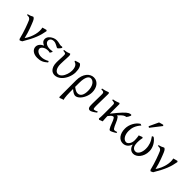

<svg xmlns="http://www.w3.org/2000/svg" viewBox="191 -2015 3522 3522"><g transform="rotate(45 1952.0 -253.5)"><path d="M468.8 -453.6Q460 -403.8 447.5 -356.4Q435.1 -309.1 414.6 -256.8Q394 -204.6 362.8 -143.8Q331.5 -83 285.6 -5.9Q277.8 -1.5 263.9 4.6Q250 10.7 240.7 15.1L221.2 0Q206.5 -60.5 189.5 -116.5Q172.4 -172.4 156 -219.5Q139.6 -266.6 125 -303.2Q110.4 -339.8 100.6 -362.8Q93.3 -379.9 82 -390.1Q70.8 -400.4 62 -404.3Q56.6 -406.7 46.9 -408Q37.1 -409.2 27.8 -409.7Q16.6 -410.2 4.9 -409.7V-428.2Q35.6 -435.1 61.5 -446Q87.4 -457 108.9 -468.8Q120.1 -468.8 134.8 -454.8Q149.4 -440.9 165 -405.8Q172.9 -386.7 186.5 -353.3Q200.2 -319.8 215.8 -276.6Q231.4 -233.4 247.1 -182.9Q262.7 -132.3 274.9 -79.1Q308.6 -126.5 330.8 -177.5Q353 -228.5 364.5 -277.3Q376 -326.2 376.7 -369.6Q377.4 -413.1 368.7 -445.8Q391.1 -452.6 412.4 -458.3Q433.6 -463.9 453.1 -468.8Q457 -466.3 461.7 -461.2Q466.3 -456.1 468.8 -453.6Z M889.2 -439Q879.9 -422.9 869.9 -410.2Q859.9 -397.5 851.1 -388.7Q842.3 -379.9 835.4 -375.5Q828.6 -371.1 825.2 -371.1Q819.8 -371.1 806.6 -378.7Q793.5 -386.2 775.9 -395.5Q758.3 -404.8 737.5 -412.4Q716.8 -419.9 697.3 -419.9Q654.3 -419.9 632.1 -399.4Q609.9 -378.9 609.9 -347.2Q609.9 -332 618.2 -317.1Q626.5 -302.2 643.3 -290.3Q660.2 -278.3 685.3 -270.8Q710.4 -263.2 744.6 -263.2Q757.8 -263.2 774.4 -265.1Q791 -267.1 805.7 -270.5L815.4 -260.3L790.5 -214.8Q776.4 -218.8 765.6 -220.5Q754.9 -222.2 743.2 -222.2Q708 -222.2 681.6 -213.4Q655.3 -204.6 637.7 -191.4Q620.1 -178.2 611.3 -163.1Q602.5 -147.9 602.5 -135.3Q602.5 -118.2 612.1 -102.8Q621.6 -87.4 638.7 -75.2Q655.8 -63 679.2 -55.9Q702.6 -48.8 730.5 -48.8Q747.6 -48.8 764.9 -50.8Q782.2 -52.7 800.8 -57.9Q819.3 -63 840.1 -71.8Q860.8 -80.6 884.3 -93.8L895.5 -67.9Q870.6 -45.9 848.1 -30.3Q825.7 -14.6 801.8 -4.6Q777.8 5.4 751.5 10Q725.1 14.6 692.9 14.6Q655.8 14.6 625.2 5.4Q594.7 -3.9 572.8 -20.5Q550.8 -37.1 538.8 -59.8Q526.9 -82.5 526.9 -109.4Q526.9 -130.4 534.2 -149.2Q541.5 -168 554.7 -183.8Q567.9 -199.7 585.7 -212.2Q603.5 -224.6 624 -233.4Q587.4 -247.1 566.9 -270.8Q546.4 -294.4 546.4 -330.6Q546.4 -351.1 554.7 -369.4Q563 -387.7 576.7 -403.1Q590.3 -418.5 607.9 -430.7Q625.5 -442.9 644.5 -451.4Q663.6 -460 682.4 -464.4Q701.2 -468.8 717.3 -468.8Q738.8 -468.8 756.3 -465.8Q773.9 -462.9 789.3 -459.2Q804.7 -455.6 818.1 -452.6Q831.5 -449.7 845.2 -449.7Q846.7 -449.7 850.6 -450.4Q854.5 -451.2 859.1 -451.9Q863.8 -452.6 867.9 -453.4Q872.1 -454.1 873.5 -454.1Q878.9 -451.7 882.1 -447.8Q885.3 -443.8 889.2 -439Z M1381.8 -296.4Q1381.3 -262.2 1373.3 -225.8Q1365.2 -189.5 1350.3 -155Q1335.4 -120.6 1314.2 -89.6Q1293 -58.6 1266.4 -35.4Q1239.7 -12.2 1208.3 1.5Q1176.8 15.1 1141.6 15.1Q1118.2 15.1 1093.3 5.4Q1068.4 -4.4 1048.3 -27.3Q1028.3 -50.3 1015.4 -87.6Q1002.4 -125 1002.4 -180.2Q1002.4 -206.1 1003.4 -228.3Q1004.4 -250.5 1005.6 -272.5Q1006.8 -294.4 1007.8 -317.4Q1008.8 -340.3 1008.8 -367.2Q1008.8 -380.4 1006.8 -389.4Q1004.9 -398.4 997.8 -404.3Q990.7 -410.2 977.3 -413.1Q963.9 -416 940.4 -417V-436.5Q974.1 -439.5 1004.4 -447Q1034.7 -454.6 1067.9 -468.8L1082 -449.7Q1085 -437 1084.2 -413.1Q1083.5 -389.2 1081.8 -357.2Q1080.1 -325.2 1077.9 -287.1Q1075.7 -249 1075.7 -209Q1075.7 -165.5 1083.7 -134.5Q1091.8 -103.5 1105.2 -83.5Q1118.7 -63.5 1136 -54Q1153.3 -44.4 1172.4 -44.4Q1194.3 -44.4 1213.4 -55.4Q1232.4 -66.4 1248 -84.5Q1263.7 -102.5 1275.6 -125.7Q1287.6 -148.9 1295.9 -174.1Q1304.2 -199.2 1308.6 -224.1Q1313 -249 1313 -270Q1313.5 -299.8 1308.3 -325.2Q1303.2 -350.6 1293 -370.1Q1282.7 -389.6 1266.6 -402.6Q1250.5 -415.5 1229 -420.4L1220.2 -439Q1229.5 -442.9 1241.5 -447.3Q1253.4 -451.7 1266.4 -455.6Q1279.3 -459.5 1291.5 -462.9Q1303.7 -466.3 1313 -468.8Q1328.6 -463.9 1341.3 -450Q1354 -436 1363 -414.1Q1372.1 -392.1 1377 -362.5Q1381.8 -333 1381.8 -296.4Z M1563 -101.6Q1584.5 -85.9 1600.3 -75.7Q1616.2 -65.4 1629.4 -59.6Q1642.6 -53.7 1654.1 -51.3Q1665.5 -48.8 1678.2 -48.8Q1729 -48.8 1755.9 -92.3Q1782.7 -135.7 1782.7 -217.3Q1782.7 -264.2 1772.7 -301.3Q1762.7 -338.4 1745.6 -364.3Q1728.5 -390.1 1705.8 -403.8Q1683.1 -417.5 1657.7 -417.5Q1639.6 -417.5 1622.6 -406.5Q1605.5 -395.5 1592.3 -370.4Q1579.1 -345.2 1571 -304.2Q1563 -263.2 1563 -203.1ZM1856 -255.4Q1856 -220.2 1848.4 -186.8Q1840.8 -153.3 1827.6 -123.3Q1814.5 -93.3 1797.1 -67.9Q1779.8 -42.5 1760 -24.2Q1740.2 -5.9 1719.5 4.4Q1698.7 14.6 1679.2 14.6Q1670.4 14.6 1659.4 12.2Q1648.4 9.8 1634.3 2.9Q1620.1 -3.9 1602.5 -15.9Q1585 -27.8 1563 -47.4V-34.7Q1563 2.4 1563.5 41Q1564 79.6 1565.7 113.8Q1567.4 147.9 1571.5 174.6Q1575.7 201.2 1583 214.4Q1560.5 221.7 1542.2 228.5Q1523.9 235.4 1503.4 244.1Q1498 241.7 1495.8 239.3Q1493.7 236.8 1489.7 232.4V-197.8Q1489.7 -263.7 1506.1 -314.2Q1522.5 -364.7 1549.8 -399.2Q1577.1 -433.6 1612.3 -451.2Q1647.5 -468.8 1685.1 -468.8Q1727.1 -468.8 1759 -450.7Q1791 -432.6 1812.5 -402.8Q1834 -373 1845 -334.5Q1856 -295.9 1856 -255.4Z M2182.1 -53.2Q2137.2 -18.1 2106.4 -1.7Q2075.7 14.6 2059.6 14.6Q2042.5 14.6 2031.5 7.8Q2020.5 1 2014.2 -12.9Q2007.8 -26.9 2005.4 -48.3Q2002.9 -69.8 2003.4 -99.1L2007.3 -326.7Q2007.8 -352.1 2006.3 -368.2Q2004.9 -384.3 1997.8 -393.6Q1990.7 -402.8 1975.6 -406.2Q1960.4 -409.7 1933.6 -409.7V-429.2Q1965.3 -434.6 2001.5 -444.6Q2037.6 -454.6 2069.8 -468.8L2085.4 -449.2L2080.6 -147.9Q2080.1 -114.3 2081.5 -94.7Q2083 -75.2 2085.9 -65.2Q2088.9 -55.2 2093 -52.7Q2097.2 -50.3 2102.5 -50.3Q2109.9 -50.3 2128.2 -54.9Q2146.5 -59.6 2177.2 -75.2Z M2697.8 -40Q2677.7 -27.3 2659.9 -17.3Q2642.1 -7.3 2627 0Q2611.8 7.3 2600.6 11.2Q2589.4 15.1 2583 15.1Q2569.8 15.1 2557.9 -1.7Q2545.9 -18.6 2534.7 -43.9Q2523.4 -69.3 2512.7 -98.9Q2502 -128.4 2491 -153.8Q2480 -179.2 2468.5 -196Q2457 -212.9 2444.3 -212.9Q2435.5 -212.9 2424.3 -206.8Q2413.1 -200.7 2401.4 -190.4L2360.4 -142.1Q2360.4 -127.9 2361.1 -109.6Q2361.8 -91.3 2362.8 -72.8Q2363.8 -54.2 2365.2 -38.1Q2366.7 -22 2368.2 -12.2Q2361.8 -9.8 2353 -6.3Q2344.2 -2.9 2334.7 0.7Q2325.2 4.4 2315.9 8.3Q2306.6 12.2 2299.3 15.1L2280.8 0Q2282.2 -7.8 2283.4 -20.8Q2284.7 -33.7 2285.4 -49.8Q2286.1 -65.9 2286.6 -84.7Q2287.1 -103.5 2287.1 -123V-328.6Q2287.1 -355.5 2285.9 -370.6Q2284.7 -385.7 2278.1 -393.6Q2271.5 -401.4 2256.8 -404.5Q2242.2 -407.7 2215.3 -410.2V-429.7Q2233.4 -432.6 2251.7 -437Q2270 -441.4 2287.1 -447Q2304.2 -452.6 2319.3 -458.3Q2334.5 -463.9 2346.7 -468.8L2360.4 -452.1V-203.1Q2409.2 -265.6 2446.5 -309.6Q2483.9 -353.5 2512 -383.1Q2540 -412.6 2560.8 -429.7Q2581.5 -446.8 2597.7 -455.6Q2613.8 -464.4 2626.7 -466.6Q2639.6 -468.8 2652.3 -468.8Q2655.8 -464.4 2657.7 -460.9L2661.1 -455.6Q2661.6 -454.6 2662.1 -454.1Q2652.3 -430.2 2640.9 -408.9Q2629.4 -387.7 2618.2 -376Q2602.1 -373.5 2588.4 -369.1Q2574.7 -364.7 2558.8 -354Q2543 -343.3 2522.9 -324.5Q2502.9 -305.7 2474.6 -274.4H2479Q2494.6 -274.4 2508.5 -257.6Q2522.5 -240.7 2535.2 -215.8Q2547.9 -190.9 2560.1 -161.4Q2572.3 -131.8 2584.2 -106.9Q2596.2 -82 2608.2 -65.2Q2620.1 -48.3 2632.8 -48.3Q2641.1 -48.3 2647.9 -49.1Q2654.8 -49.8 2661.6 -51.5Q2668.5 -53.2 2675.8 -55.9Q2683.1 -58.6 2692.9 -62Z M3361.8 -229Q3361.8 -172.4 3345.2 -127.2Q3328.6 -82 3302.7 -50.5Q3276.9 -19 3245.1 -2.2Q3213.4 14.6 3183.1 14.6Q3155.8 14.6 3134.5 5.1Q3113.3 -4.4 3097.9 -20.5Q3082.5 -36.6 3072.5 -57.4Q3062.5 -78.1 3057.1 -100.6Q3049.3 -79.1 3037.6 -58.3Q3025.9 -37.6 3008.3 -21.5Q2990.7 -5.4 2966.8 4.6Q2942.9 14.6 2910.6 14.6Q2877 14.6 2847.7 -0.2Q2818.4 -15.1 2796.4 -43.5Q2774.4 -71.8 2761.7 -112.8Q2749 -153.8 2749 -206.5Q2749 -246.1 2759.5 -285.2Q2770 -324.2 2789.1 -359.4Q2808.1 -394.5 2834.2 -423.6Q2860.4 -452.6 2892.1 -471.7Q2894 -470.7 2898.4 -469Q2902.8 -467.3 2907.5 -465.3Q2912.1 -463.4 2916.5 -461.4Q2920.9 -459.5 2922.9 -458Q2895.5 -428.7 2877.2 -399.4Q2858.9 -370.1 2847.7 -340.8Q2836.4 -311.5 2831.8 -282.2Q2827.1 -252.9 2827.1 -223.6Q2827.1 -189 2834.7 -156.5Q2842.3 -124 2856.9 -99.1Q2871.6 -74.2 2892.8 -59.1Q2914.1 -43.9 2940.9 -43.9Q2958.5 -43.9 2974.4 -55.4Q2990.2 -66.9 3002.2 -85.2Q3014.2 -103.5 3021.2 -127Q3028.3 -150.4 3028.8 -174.3Q3028.8 -192.4 3027.6 -210.9Q3026.4 -229.5 3024.7 -246.3Q3022.9 -263.2 3020.8 -276.6Q3018.6 -290 3016.6 -297.4Q3037.6 -305.2 3054.9 -312Q3072.3 -318.8 3087.9 -325.2Q3089.8 -322.8 3092.3 -320.1Q3094.7 -317.4 3097.2 -314.9Q3099.6 -312.5 3102.1 -309.6Q3097.7 -292.5 3094.7 -272Q3092.3 -254.4 3090.1 -230Q3087.9 -205.6 3088.9 -177.2Q3089.4 -152.8 3094 -128.9Q3098.6 -105 3109.4 -86.2Q3120.1 -67.4 3137.7 -55.7Q3155.3 -43.9 3182.1 -43.9Q3205.6 -43.9 3224.4 -58.3Q3243.2 -72.8 3256.3 -96.4Q3269.5 -120.1 3276.6 -151.1Q3283.7 -182.1 3283.7 -215.3Q3283.7 -250.5 3278.3 -281.5Q3272.9 -312.5 3262.5 -341.8Q3252 -371.1 3235.8 -399.4Q3219.7 -427.7 3197.8 -458Q3199.7 -459.5 3204.1 -461.7Q3208.5 -463.9 3213.1 -465.6Q3217.8 -467.3 3221.9 -469Q3226.1 -470.7 3228.5 -471.7Q3255.4 -454.6 3279.5 -428.7Q3303.7 -402.8 3322 -371.1Q3340.3 -339.4 3351.1 -303Q3361.8 -266.6 3361.8 -229ZM3052.2 -529.3Q3048.3 -530.3 3045.4 -531.5Q3042.5 -532.7 3039.6 -534.7Q3036.6 -536.6 3033.7 -539.1Q3030.8 -541.5 3026.4 -545.4L3112.3 -728.5Q3120.1 -731.4 3130.9 -734.6Q3141.6 -737.8 3153.3 -741.2Q3165 -744.6 3176.5 -747.3Q3188 -750 3197.3 -752.4L3212.4 -735.4Z M3864.7 -453.6Q3856 -403.8 3843.5 -356.4Q3831.1 -309.1 3810.5 -256.8Q3790 -204.6 3758.8 -143.8Q3727.5 -83 3681.6 -5.9Q3673.8 -1.5 3659.9 4.6Q3646 10.7 3636.7 15.1L3617.2 0Q3602.5 -60.5 3585.4 -116.5Q3568.4 -172.4 3552 -219.5Q3535.6 -266.6 3521 -303.2Q3506.3 -339.8 3496.6 -362.8Q3489.3 -379.9 3478 -390.1Q3466.8 -400.4 3458 -404.3Q3452.6 -406.7 3442.9 -408Q3433.1 -409.2 3423.8 -409.7Q3412.6 -410.2 3400.9 -409.7V-428.2Q3431.6 -435.1 3457.5 -446Q3483.4 -457 3504.9 -468.8Q3516.1 -468.8 3530.8 -454.8Q3545.4 -440.9 3561 -405.8Q3568.8 -386.7 3582.5 -353.3Q3596.2 -319.8 3611.8 -276.6Q3627.4 -233.4 3643.1 -182.9Q3658.7 -132.3 3670.9 -79.1Q3704.6 -126.5 3726.8 -177.5Q3749 -228.5 3760.5 -277.3Q3772 -326.2 3772.7 -369.6Q3773.4 -413.1 3764.6 -445.8Q3787.1 -452.6 3808.3 -458.3Q3829.6 -463.9 3849.1 -468.8Q3853 -466.3 3857.7 -461.2Q3862.3 -456.1 3864.7 -453.6Z"/></g></svg>

Font: Gentium Plus
Style: Regular
Weight: 400
Designer: J. Victor Gaultney, Annie Olsen, Iska Routamaa
Foundry: SIL International
Version: Version 1.510